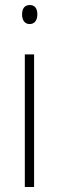

<svg xmlns="http://www.w3.org/2000/svg" viewBox="-20 -746 234 766"><path d="M99 -726C76 -726 68 -709 68 -688C68 -667 78 -650 98 -650C119 -650 129 -666 129 -689C129 -709 121 -726 99 -726ZM116 -529H79V0H116Z"/></svg>

Font: Noto Sans Gurmukhi Condensed ExtraLight
Style: Regular
Weight: 200
Width: 3
Designer: Jelle Bosma - Monotype Design Team
Foundry: Monotype Imaging Inc.
Version: Version 2.004